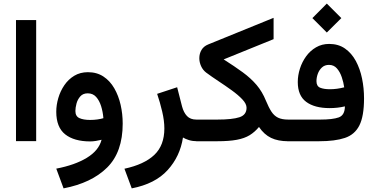

<svg xmlns="http://www.w3.org/2000/svg" viewBox="-20 -793 2107 1078"><path d="M183.1 -680.2V-0.5H69.8V-680.2Z M668.9 -99.1Q668.9 61 581.5 147.7Q494.1 234.4 336.9 264.6L295.9 153.8Q400.4 133.8 467.5 93Q534.7 52.2 550.3 -8.3Q535.2 -4.4 518.1 -1.7Q501 1 486.8 1Q396 1 345.9 -38.8Q295.9 -78.6 295.9 -165.5Q295.9 -203.6 307.4 -242.7Q318.8 -281.7 341.3 -314.7Q363.8 -347.7 397 -367.7Q430.2 -387.7 473.6 -387.7Q523.9 -387.7 560.8 -363.3Q597.7 -338.9 621.6 -297.4Q645.5 -255.9 657.2 -204.6Q668.9 -153.3 668.9 -99.1ZM486.3 -119.6Q507.3 -119.6 526.4 -122.3Q545.4 -125 560.5 -129.4Q557.6 -165.5 547.6 -197.3Q537.6 -229 519.5 -249Q501.5 -269 472.7 -269Q445.8 -269 430.7 -251.7Q415.5 -234.4 409.4 -211.2Q403.3 -188 403.3 -169.9Q403.3 -140.1 425.8 -129.9Q448.2 -119.6 486.3 -119.6Z M1087.9 0Q1062 0 1041.3 -6.3Q1020.5 -12.7 1007.3 -21Q991.2 85 921.1 162.1Q851.1 239.3 719.7 264.6L678.7 154.3Q789.6 130.4 846.2 76.9Q902.8 23.4 902.8 -71.8Q902.8 -115.2 890.6 -167Q878.4 -218.8 862.3 -266.1L974.6 -303.2L1002 -195.8Q1011.2 -161.1 1030 -141.4Q1048.8 -121.6 1082.5 -121.6H1101.1V0Z M1235.8 -459.5Q1297.4 -420.4 1343 -387Q1388.7 -353.5 1420.7 -315.9Q1452.6 -278.3 1473.1 -227.5Q1488.8 -189.5 1503.9 -166.3Q1519 -143.1 1541 -132.3Q1563 -121.6 1598.1 -121.6H1611.8V0H1598.1Q1541 0 1502 -18.8Q1462.9 -37.6 1434.1 -80.1Q1410.6 -51.8 1381.6 -33.9Q1352.5 -16.1 1309.3 -8.1Q1266.1 0 1200.7 0H1081.5V-121.6H1200.2Q1284.7 -121.6 1324.5 -134.8Q1364.3 -147.9 1364.3 -188Q1364.3 -210 1340.8 -234.9Q1317.4 -259.8 1281.2 -285.9Q1245.1 -312 1206.5 -337.4Q1168 -362.8 1137.2 -385.7Q1118.7 -399.9 1108.9 -421.9Q1099.1 -443.8 1099.1 -466.3Q1099.1 -491.7 1111.3 -512.5Q1123.5 -533.2 1148.9 -543.5L1516.1 -692.9V-573.2Z M1814.9 -772.9 1896.5 -691.4 1814.9 -610.4 1733.9 -691.4ZM1777.8 -121.6Q1847.7 -121.6 1881.8 -133.8Q1916 -146 1916.5 -195.8Q1876 -186 1831.1 -186Q1746.1 -186 1699 -221.2Q1651.9 -256.3 1651.9 -332.5Q1651.9 -370.1 1664.1 -408Q1676.3 -445.8 1699 -477.1Q1721.7 -508.3 1754.4 -527.3Q1787.1 -546.4 1828.1 -546.4Q1879.9 -546.4 1917 -520.5Q1954.1 -494.6 1977.8 -450.7Q2001.5 -406.7 2012.7 -352.3Q2023.9 -297.9 2023.9 -240.7Q2023.9 -140.6 1997.8 -88.9Q1971.7 -37.1 1916.3 -18.6Q1860.8 0 1772 0H1592.3V-121.6ZM1832.5 -292Q1871.1 -292 1912.6 -302.7Q1908.7 -330.6 1898.9 -359.6Q1889.2 -388.7 1871.8 -408.7Q1854.5 -428.7 1827.1 -428.7Q1803.2 -428.7 1787.6 -414.3Q1772 -399.9 1764.4 -378.9Q1756.8 -357.9 1756.8 -337.4Q1756.8 -309.1 1777.6 -300.5Q1798.3 -292 1832.5 -292Z"/></svg>

Font: Vazirmatn UI NL SemiBold
Style: Regular
Weight: 600
Designer: Saber Rastikerdar
Foundry: Saber Rastikerdar
Version: Version 33.003